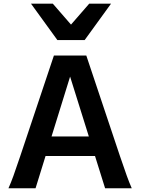

<svg xmlns="http://www.w3.org/2000/svg" viewBox="-20 -1011 765 1031"><path d="M88.9 -173.3 269.5 -712.9H443.4L624 -173.3Q647.5 -104 661.1 -66.4Q674.8 -28.8 687.5 0H544.4L490.2 -173.3H224.6L170.9 0H25.4Q38.6 -29.3 52 -66.4Q65.4 -103.5 88.9 -173.3ZM356.4 -599.6 256.8 -278.3H457ZM263.7 -991.2 361.3 -878.9 459 -991.2H576.2L434.6 -795.9H288.1L146.5 -991.2Z"/></svg>

Font: Lesson One
Style: Bold
Weight: 700
Designer: But Ko, Victor Gaultney, Annie Olsen, Julie Remington, Don Collingsworth, Eric Hays, Becca Hirsbrunner
Version: Version 1.100